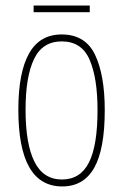

<svg xmlns="http://www.w3.org/2000/svg" viewBox="-20 -754 443 691"><path d="M357 -357Q357 -217 319 -150Q281 -83 204 -83Q46 -83 46 -359Q46 -493 84.5 -561.5Q123 -630 202 -630Q287 -630 322 -557Q357 -484 357 -357ZM72 -359Q72 -236 104 -172Q136 -108 203 -108Q269 -108 300 -169Q331 -230 331 -358Q331 -473 302.5 -539Q274 -605 202 -605Q133 -605 102.5 -541.5Q72 -478 72 -359ZM303 -734V-710H101V-734Z"/></svg>

Font: Noto Sans Kannada UI ExtraCondensed Thin
Style: Regular
Weight: 100
Width: 2
Designer: Jelle Bosma - Monotype Design Team
Foundry: Monotype Imaging Inc.
Version: Version 2.005; ttfautohint (v1.8.4.7-5d5b)